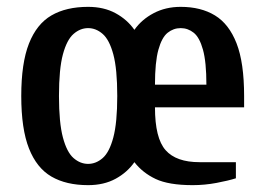

<svg xmlns="http://www.w3.org/2000/svg" viewBox="-20 -530 773 560"><path d="M237 10Q173 10 130 -15Q87 -40 64.5 -97Q42 -154 42 -250Q42 -346 64.5 -403Q87 -460 130 -485Q173 -510 237 -510Q283 -510 317 -491.5Q351 -473 372 -443Q393 -473 428 -491.5Q463 -510 507 -510Q566 -510 607 -485Q648 -460 670 -403.5Q692 -347 692 -250V-217H432Q432 -127 463 -92Q494 -57 562 -57H668V-10Q646 -3 611.5 3.5Q577 10 542 10Q472 10 434 -8Q396 -26 372 -57Q351 -27 317 -8.5Q283 10 237 10ZM237 -52Q260 -52 279.5 -69Q299 -86 310.5 -129Q322 -172 322 -250Q322 -329 310.5 -371.5Q299 -414 279.5 -431Q260 -448 237 -448Q214 -448 194.5 -431Q175 -414 163.5 -371.5Q152 -329 152 -250Q152 -172 163.5 -129Q175 -86 194.5 -69Q214 -52 237 -52ZM432 -283H582Q582 -349 572 -385Q562 -421 545 -434.5Q528 -448 507 -448Q486 -448 469 -434.5Q452 -421 442 -385Q432 -349 432 -283Z"/></svg>

Font: Cuprum SemiBold
Style: Regular
Weight: 600
Designer: Jovanny Lemonad
Foundry: Jovanny Lemonad
Version: Version 3.000